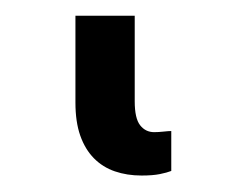

<svg xmlns="http://www.w3.org/2000/svg" viewBox="-20 23 307 239"><path d="M156.2 241.5Q138.1 241.5 123 236.3Q108 231.2 96.9 220Q85.9 208.8 79.9 191.8Q73.9 174.7 73.9 150.6V42.6H147.7V149.1Q147.7 170.5 154.5 179Q161.2 187.5 171.9 187.5Q177.2 187.5 183.6 186.8Q190 186.1 193.2 186.1V235.8Q187.9 237.9 179 239.7Q170.1 241.5 156.2 241.5Z"/></svg>

Font: Interop
Style: Regular
Weight: 400
Designer: Rasmus Andersson, Google, Jang Haemin
Foundry: jhaemin
Version: Version 1.008